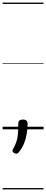

<svg xmlns="http://www.w3.org/2000/svg" viewBox="-20 -989 353 1468"><path d="M105 186Q96 186 85.5 179.5Q75 173 75 164Q75 160 77.5 155.5Q80 151 83 145Q99 115 106.5 91Q114 67 117 36Q120 5 120 -46Q120 -60 128.5 -67.5Q137 -75 155 -75Q174 -75 182.5 -66.5Q191 -58 191 -44Q191 -5 184.5 33.5Q178 72 164 107Q150 142 127 171Q123 177 117.5 181.5Q112 186 105 186ZM0 449H313V459H0ZM0 -20H313V0H0ZM0 -505H313V-500H0ZM0 -969H313V-959H0Z"/></svg>

Font: Playwrite IT Trad Guides
Style: Regular
Weight: 400
Designer: Veronika Burian, José Scaglione
Foundry: TypeTogether
Version: Version 1.003